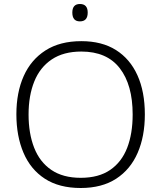

<svg xmlns="http://www.w3.org/2000/svg" viewBox="-20 -931 808 961"><path d="M705 -358Q705 -249 669 -166Q633 -83 561.5 -36.5Q490 10 384 10Q276 10 204.5 -36.5Q133 -83 97.5 -166.5Q62 -250 62 -359Q62 -468 98.5 -550Q135 -632 207.5 -678.5Q280 -725 387 -725Q490 -725 560.5 -680.5Q631 -636 668 -554Q705 -472 705 -358ZM123 -358Q123 -263 151 -191.5Q179 -120 237 -80.5Q295 -41 384 -41Q474 -41 531.5 -80.5Q589 -120 616.5 -191Q644 -262 644 -358Q644 -506 579.5 -589.5Q515 -673 387 -673Q298 -673 239 -633.5Q180 -594 151.5 -523Q123 -452 123 -358ZM380 -911Q419 -911 419 -868Q419 -824 380 -824Q342 -824 342 -868Q342 -911 380 -911Z"/></svg>

Font: BC Sans Light
Style: Regular
Weight: 300
Designer: Monotype Design Team
Foundry: Monotype Imaging Inc.
Version: Version 2.000;GOOG;noto-source:20170915:90ef993387c0